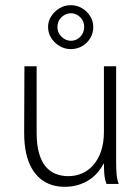

<svg xmlns="http://www.w3.org/2000/svg" viewBox="-20 -708 540 739"><path d="M228 11Q202 11 178.5 3.5Q155 -4 135.5 -20Q116 -36 102 -60.5Q88 -85 80.5 -119Q73 -153 73 -197L74 -453H121V-197Q121 -150 130.5 -117.5Q140 -85 156.5 -66Q173 -47 195 -38.5Q217 -30 243 -30Q271 -30 295.5 -40.5Q320 -51 339 -72.5Q358 -94 369 -126Q380 -158 380 -201V-453H427V-82Q427 -64 428.5 -41Q430 -18 437 0H390Q385 -12 383 -26Q381 -40 380.5 -54.5Q380 -69 380 -80Q370 -61 356.5 -45Q343 -29 324.5 -16.5Q306 -4 282 3.5Q258 11 228 11ZM252 -519Q229 -519 209 -531Q189 -543 177 -562Q165 -581 165 -604Q165 -627 177.5 -646Q190 -665 209.5 -676.5Q229 -688 252 -688Q276 -688 295.5 -676.5Q315 -665 327 -646Q339 -627 339 -603Q339 -581 327.5 -561.5Q316 -542 296.5 -530.5Q277 -519 252 -519ZM253 -551Q274 -551 289 -566.5Q304 -582 304 -604Q304 -627 288.5 -642Q273 -657 253 -657Q233 -657 217 -642Q201 -627 201 -604Q201 -582 217 -566.5Q233 -551 253 -551Z"/></svg>

Font: Inconsolata Light
Style: Regular
Weight: 300
Designer: Raph Levien, Cyreal, Brenton Simpson
Foundry: Raph Levien, Cyreal, Google
Version: Version 3.001